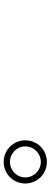

<svg xmlns="http://www.w3.org/2000/svg" viewBox="363 -1248 274 1040"><g transform="rotate(-90 500.0 -728.0)"><path d="M26 -728C26 -663 78 -611 143 -611C208 -611 260 -663 260 -728C260 -793 208 -845 143 -845C78 -845 26 -793 26 -728ZM59 -728C59 -774 97 -811 143 -811C189 -811 227 -774 227 -728C227 -681 189 -644 143 -644C97 -644 59 -681 59 -728Z"/></g></svg>

Font: Harano Aji Mincho TW
Style: Regular
Weight: 400
Foundry: Masamichi Hosoda
Version: HaranoAjiMinchoTW-Regular version 20230610;ttx 4.39.4